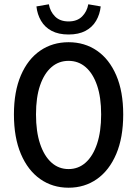

<svg xmlns="http://www.w3.org/2000/svg" viewBox="-20 -864 640 896"><path d="M300 12Q225 12 167.5 -28.5Q110 -69 77.5 -145.5Q45 -222 45 -330Q45 -437 77.5 -512.5Q110 -588 167.5 -627.5Q225 -667 300 -667Q375 -667 432.5 -627.5Q490 -588 522.5 -512.5Q555 -437 555 -330Q555 -222 522.5 -145.5Q490 -69 432.5 -28.5Q375 12 300 12ZM300 -75Q346 -75 380 -105.5Q414 -136 433 -193Q452 -250 452 -330Q452 -410 433 -465.5Q414 -521 380 -550.5Q346 -580 300 -580Q254 -580 220 -550.5Q186 -521 167 -465.5Q148 -410 148 -330Q148 -250 167 -193Q186 -136 220 -105.5Q254 -75 300 -75ZM300 -703Q253 -703 221 -720Q189 -737 171.5 -767Q154 -797 150 -834L208 -844Q214 -810 237 -787Q260 -764 300 -764Q340 -764 363 -787Q386 -810 392 -844L450 -834Q446 -797 428.5 -767Q411 -737 379 -720Q347 -703 300 -703Z"/></svg>

Font: Source Code Pro ExtraLight Medium
Style: Regular
Weight: 500
Monospace: yes
Version: Version 1.018;hotconv 1.0.116;makeotfexe 2.5.65601